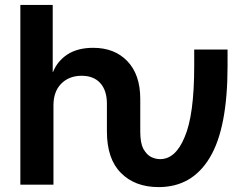

<svg xmlns="http://www.w3.org/2000/svg" viewBox="-20 -750 1011 783"><path d="M195 -730V-456H196Q214 -501 255 -528Q297 -555 360 -555Q447 -555 499 -501Q552 -446 552 -347V-214Q552 -168 564 -144Q579 -118 596 -110Q614 -101 633 -101Q696 -101 733 -191Q772 -281 772 -481V-548H908V-481Q908 -228 836 -108Q764 13 627 13Q530 13 473 -45Q416 -102 416 -214V-327Q416 -381 389 -411Q362 -441 313 -441Q262 -441 230 -409Q198 -377 198 -320V3H63V-730Z"/></svg>

Font: Sinter Bold
Style: Regular
Weight: 700
Foundry: Adobe & rsms
Version: Version 1.000